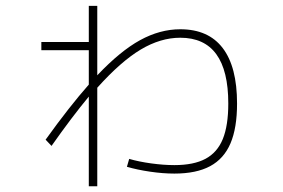

<svg xmlns="http://www.w3.org/2000/svg" viewBox="-20 -611 978 664"><path d="M418.9 -34.2 426.8 -61.5Q460 -51.8 502.9 -45.9Q545.9 -40 583 -40Q649.9 -40 690.7 -61.8Q731.4 -83.5 750.5 -130.1Q769.5 -176.8 769.5 -252.9Q769.5 -480.5 603.5 -480.5Q535.2 -480.5 466.8 -439.7Q398.4 -398.9 316.4 -307.6V33.2H287.1V-276.9Q228 -205.6 158.2 -106.4L137.7 -127.9Q220.2 -242.7 287.1 -318.4V-437.5H123V-465.8H287.1V-590.8H316.4V-350.6Q396 -434.6 464.6 -472.2Q533.2 -509.8 603.5 -509.8Q700.7 -509.8 750.2 -444.8Q799.8 -379.9 799.8 -252.9Q799.8 -168.5 777.1 -115.2Q754.4 -62 706.8 -36.4Q659.2 -10.7 583 -10.7Q543.5 -10.7 498.8 -17.3Q454.1 -23.9 418.9 -34.2Z"/></svg>

Font: Pretendard JP Thin
Style: Regular
Weight: 100
Designer: Base glyphs from Inter by Rasmus Andersson; Hangeul glyphs from Noto Sans CJK(Source Han Sans) by Jang Soo-young and Kan
Foundry: Kil Hyung-jin
Version: Version 1.309